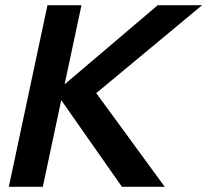

<svg xmlns="http://www.w3.org/2000/svg" viewBox="-20 -720 799 740"><path d="M14 0 163 -700H294L229 -395L588 -700H759L351 -361L615 0H450L216 -334L145 0Z"/></svg>

Font: Rosa Sans SemiBold
Style: Italic
Weight: 600
Italic angle: -12°
Designer: Pentagram / MCKL
Foundry: Pentagram / MCKL
Version: Version 1.005;September 16, 2019;FontCreator 11.5.0.2425 64-